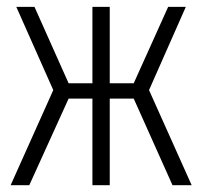

<svg xmlns="http://www.w3.org/2000/svg" viewBox="-20 -543 593 563"><path d="M524.9 -522.9 417 -278.8 542 0H485.8L372.1 -253.9H301.8V0H251V-253.9H181.2L65.9 0H11.2L136.2 -278.8L27.8 -522.9H81.1L181.2 -298.8H251V-522.9H301.8V-298.8H372.1L473.1 -522.9Z"/></svg>

Font: Fira Sans Compressed Light
Style: Regular
Weight: 300
Width: 1
Designer: Carrois Corporate & Edenspiekermann AG
Foundry: Carrois Corporate GbR & Edenspiekermann AG
Version: Version 4.203;PS 004.203;hotconv 1.0.88;makeotf.lib2.5.64775